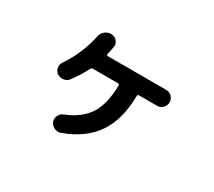

<svg xmlns="http://www.w3.org/2000/svg" viewBox="-122 -854 1243 1113"><g transform="rotate(30 500.0 -297.5)"><path d="M778.3 -499Q800.8 -499 815.9 -483.4Q831.1 -467.8 831.1 -445.8Q831.1 -423.8 815.4 -408.2Q799.8 -392.6 778.3 -392.6H658.2Q647.5 -392.6 647.5 -381.8Q645.5 -222.7 577.6 -124.5Q509.8 -26.4 372.1 22.5Q350.6 29.3 330.6 19Q310.5 8.8 302.7 -11.7Q295.9 -30.3 305.2 -50.3Q314.5 -70.3 334 -78.1Q434.6 -118.2 479.5 -188Q524.4 -257.8 526.4 -381.8Q526.4 -392.6 514.6 -392.6H349.6Q339.8 -392.6 335 -383.8Q310.5 -334 267.6 -275.4Q254.9 -257.8 232.4 -254.4Q210 -251 191.4 -262.7Q173.8 -274.4 169.9 -295.4Q166 -316.4 177.7 -334Q251 -441.4 277.3 -568.4Q282.2 -591.8 300.8 -606.4Q319.3 -621.1 342.8 -620.1Q366.2 -618.2 380.4 -601.1Q394.5 -584 390.6 -561.5Q387.7 -543.9 379.9 -509.8Q377.9 -499 387.7 -499Z"/></g></svg>

Font: Rounded-X Mgen+ 2m bold
Style: Bold
Weight: 700
Designer: [Source Han Sans]
Ryoko NISHIZUKA  (kana & ideographs); Paul D. Hunt (Latin, Greek & Cyrillic); Wenlong ZHANG  (bopomofo
Version: Version 1.059.20150602